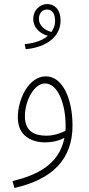

<svg xmlns="http://www.w3.org/2000/svg" viewBox="-20 -698 441 948"><path d="M107 -455C211 -465 279 -517 279 -597C279 -652 248 -678 214 -678C174 -678 144 -645 144 -605C144 -565 172 -534 216 -521C192 -500 154 -485 102 -480ZM172 -605C172 -630 187 -651 212 -651C242 -651 252 -624 252 -594C252 -575 246 -557 234 -540C202 -548 172 -571 172 -605ZM51 230C239 188 338 88 338 -78C338 -207 291 -321 206 -321C122 -321 68 -209 68 -118C68 -24 140 5 203 5C240 5 272 -4 298 -17C272 116 159 168 42 196ZM103 -123C103 -204 150 -286 202 -286C269 -286 304 -177 304 -79C304 -70 304 -61 303 -52C279 -40 245 -28 209 -28C151 -28 103 -49 103 -123Z"/></svg>

Font: Noto Sans Arabic UI Cn XLt
Style: Regular
Weight: 200
Width: 3
Designer: Monotype Design Team, Nadine Chahine and Nizar Qandah
Foundry: Monotype Imaging Inc.
Version: Version 2.010